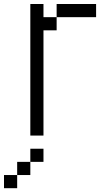

<svg xmlns="http://www.w3.org/2000/svg" viewBox="-87 -687 507 973"><path d="M0 133.3H66.7V200H0ZM0 200V266.7H-66.7V200ZM66.7 133.3V66.7H133.3V133.3ZM66.7 0V-666.7H133.3V-600H200V-533.3H133.3V0ZM200 -600V-666.7H400V-600Z"/></svg>

Font: Galmuri14 Regular
Style: Regular
Weight: 400
Designer: Lee Minseo (quiple)
Version: Version 2.399;hotconv 1.1.1;makeotfexe 2.6.0 DEVELOPMENT